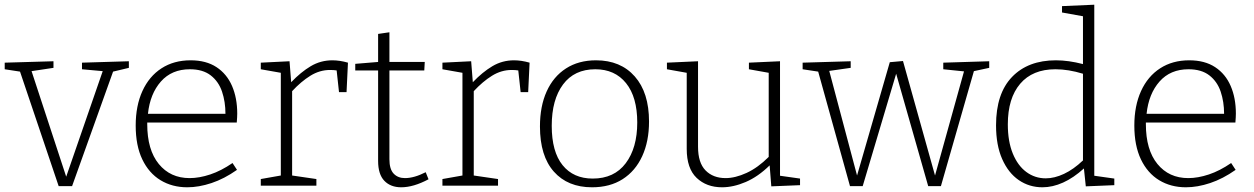

<svg xmlns="http://www.w3.org/2000/svg" viewBox="-25 -788 5324 815"><path d="M323 -522 522 -528V-500L455 -484L281 2H224L60 -484L-5 -494V-522L202 -528V-500L109 -486L256 -38L411 -486L323 -494Z M770 7Q706 7 656.5 -23Q607 -53 579 -111.5Q551 -170 551 -255Q551 -339 579.5 -401.5Q608 -464 660.5 -498Q713 -532 784 -532Q850 -532 894 -503Q938 -474 960 -423Q982 -372 982 -306Q982 -298 981.5 -289.5Q981 -281 980 -268H600Q600 -265 600 -261Q600 -152 649 -92Q698 -32 780 -32Q821 -32 867.5 -47.5Q914 -63 962 -96L981 -67Q927 -29 873 -11Q819 7 770 7ZM781 -494Q704 -494 658 -442Q612 -390 603 -305H932Q932 -356 917.5 -399Q903 -442 869.5 -468Q836 -494 781 -494Z M1082 0V-28L1167 -43V-479L1082 -494V-522L1204 -528L1211 -439Q1252 -482 1294 -507Q1336 -532 1386 -532Q1417 -532 1452 -522L1446 -397H1414L1404 -489Q1392 -491 1376 -491Q1332 -491 1292.5 -466.5Q1253 -442 1215 -401V-43L1318 -28V0Z M1678 7Q1633 7 1606.5 -20.5Q1580 -48 1580 -105V-489H1483V-517L1580 -525V-644L1628 -651V-525H1778L1776 -489H1628V-112Q1628 -70 1646 -51Q1664 -32 1694 -32Q1733 -32 1782 -57L1794 -27Q1730 7 1678 7Z M1853 0V-28L1938 -43V-479L1853 -494V-522L1975 -528L1982 -439Q2023 -482 2065 -507Q2107 -532 2157 -532Q2188 -532 2223 -522L2217 -397H2185L2175 -489Q2163 -491 2147 -491Q2103 -491 2063.5 -466.5Q2024 -442 1986 -401V-43L2089 -28V0Z M2505 -532Q2609 -532 2669.5 -463.5Q2730 -395 2730 -272Q2730 -188 2701 -125Q2672 -62 2618 -27.5Q2564 7 2488 7Q2385 7 2326 -59.5Q2267 -126 2267 -251Q2267 -337 2295.5 -400Q2324 -463 2377.5 -497.5Q2431 -532 2505 -532ZM2502 -494Q2413 -494 2365 -429.5Q2317 -365 2317 -254Q2317 -144 2363 -87Q2409 -30 2491 -30Q2582 -30 2631 -95Q2680 -160 2680 -268Q2680 -376 2632.5 -435Q2585 -494 2502 -494Z M3040 7Q2974 7 2932 -33Q2890 -73 2890 -156V-479L2806 -494V-522L2938 -528V-165Q2938 -97 2970 -64.5Q3002 -32 3055 -32Q3096 -32 3144 -54Q3192 -76 3238 -122V-479L3154 -494V-522L3286 -528V-42L3371 -30V-2L3249 3L3242 -86Q3193 -38 3140.5 -15.5Q3088 7 3040 7Z M3979 -522 4174 -528V-500L4109 -486L3969 2H3915L3779 -475L3637 2H3583L3448 -484L3382 -494V-522L3586 -528V-500L3495 -487L3613 -43L3752 -524L3808 -529L3944 -43L4067 -485L3979 -494Z M4400 7Q4344 7 4299.5 -23.5Q4255 -54 4229 -113Q4203 -172 4203 -256Q4203 -391 4271 -461.5Q4339 -532 4457 -532Q4484 -532 4512.5 -528Q4541 -524 4572 -516V-719L4483 -735V-762L4620 -768V-42L4705 -30V-2L4584 3L4576 -73Q4532 -33 4487.5 -13Q4443 7 4400 7ZM4414 -31Q4451 -31 4491.5 -50Q4532 -69 4572 -107V-475Q4510 -494 4455 -494Q4358 -494 4305.5 -432.5Q4253 -371 4253 -260Q4253 -188 4274 -136.5Q4295 -85 4331.5 -58Q4368 -31 4414 -31Z M5009 7Q4945 7 4895.5 -23Q4846 -53 4818 -111.5Q4790 -170 4790 -255Q4790 -339 4818.5 -401.5Q4847 -464 4899.5 -498Q4952 -532 5023 -532Q5089 -532 5133 -503Q5177 -474 5199 -423Q5221 -372 5221 -306Q5221 -298 5220.5 -289.5Q5220 -281 5219 -268H4839Q4839 -265 4839 -261Q4839 -152 4888 -92Q4937 -32 5019 -32Q5060 -32 5106.5 -47.5Q5153 -63 5201 -96L5220 -67Q5166 -29 5112 -11Q5058 7 5009 7ZM5020 -494Q4943 -494 4897 -442Q4851 -390 4842 -305H5171Q5171 -356 5156.5 -399Q5142 -442 5108.5 -468Q5075 -494 5020 -494Z"/></svg>

Font: Bitter Light
Style: Regular
Weight: 300
Designer: Sol Matas, and Bitter project Authors
Foundry: Sol Matas
Version: Version 2.001